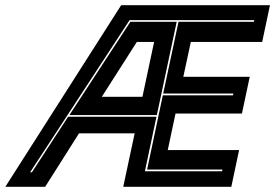

<svg xmlns="http://www.w3.org/2000/svg" viewBox="-80 -720 1066 740"><path d="M-59.5 0 387 -700H960.5L930.5 -558.5H655.5L626.5 -424H882.5L852.5 -282.5H596.5L566.5 -141.5H841.5L811.5 0H395L439 -206H224.5L94 0ZM36 -56H43L182.5 -270H523L478.5 -60H776L777.5 -66.5H487L547.5 -352.5H818L819.5 -359.5H549L608 -636H898.5L900 -642.5H419.5ZM187.5 -276.5 422.5 -636H601L524.5 -276.5ZM312.5 -347H469L514 -558.5H447.5Z"/></svg>

Font: Tourney Thin ExtraBold
Style: Italic
Weight: 800
Italic angle: -12°
Version: Version 1.015